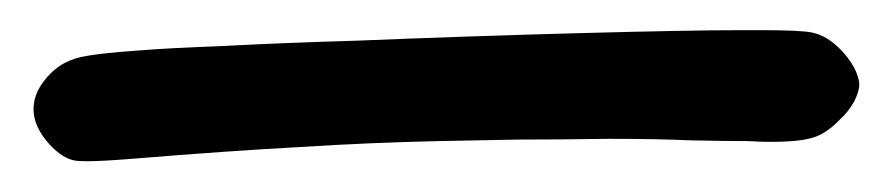

<svg xmlns="http://www.w3.org/2000/svg" viewBox="-20 -826 584 126"><path d="M12.7 -731Q2 -742.7 2 -754.4Q2 -766.6 13.2 -777.8Q20.5 -785.2 31.2 -788.1Q42.5 -791 72.8 -793Q89.4 -794.4 127.9 -795.9Q166 -797.9 213.9 -799.3Q284.7 -802.2 358.4 -804.2Q432.1 -806.2 466.3 -806.2Q473.6 -806.2 480 -806.2Q504.9 -806.2 512.7 -804.7Q522.5 -802.7 531.2 -793.9Q536.6 -788.6 540.5 -781.7Q543.9 -774.9 543.9 -770.5Q543.9 -766.1 540.5 -759.3Q536.6 -752.4 531.2 -747.6Q521 -736.8 510.3 -734.9Q502.4 -732.9 485.8 -732.9Q479 -732.9 471.2 -733.4Q455.6 -733.4 433.1 -733.9Q411.1 -734.9 379.4 -734.9Q346.2 -734.4 319.3 -734.4Q292 -733.9 267.6 -733.4Q222.2 -732.4 176.8 -729.5Q131.8 -727.1 65.4 -721.7Q46.9 -720.2 37.1 -720.2Q31.2 -720.2 28.8 -720.7Q21 -722.2 12.7 -731Z"/></svg>

Font: Casuwalt
Style: Regular
Weight: 400
Designer: Walter E Stewart
Version: 0.1